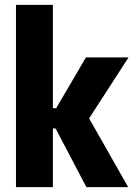

<svg xmlns="http://www.w3.org/2000/svg" viewBox="-20 -772 557 792"><path d="M45.9 0V-752H198.2V-325.7H236.3L199.7 -305.2L334.5 -535.2H510.3L320.8 -242.2L321.8 -329.1L508.8 0H336.4L198.7 -262.2L236.3 -242.2H198.2V0Z"/></svg>

Font: Reddit Sans Condensed ExtraBold
Style: Regular
Weight: 800
Designer: Stephen Hutchings
Foundry: Reddit
Version: Version 1.014